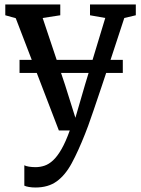

<svg xmlns="http://www.w3.org/2000/svg" viewBox="-20 -575 622 846"><path d="M136.1 251.2Q120.8 251.2 107.7 248.9Q94.5 246.7 87.2 243.1V153.2Q93.5 157 107.6 159.3Q121.7 161.5 136.5 161.5Q156.9 161.5 176.3 155Q195.7 148.5 214.2 131.2Q232.8 113.9 251.1 82Q269.4 50.2 287.4 0H239.4L49.4 -494.8L3.3 -507.7V-555.3H245.6V-507.7L168 -495.7L266.6 -201L312.2 -56L354.7 -201.9L443.8 -495.8L376.6 -507.7V-555.3H578.4V-507.7L527.7 -495.8Q497.1 -401.6 471.7 -325.2Q446.3 -248.8 426.5 -189.8Q406.7 -130.8 392.3 -88.7Q377.9 -46.6 368.5 -20.7Q359.1 5.2 354.8 15Q324.5 91.6 295.9 144.4Q267.3 197.1 229.9 224.1Q192.6 251.2 136.1 251.2ZM521.1 -311.1V-253.6H66.1V-311.1Z"/></svg>

Font: Merriweather Light
Style: Regular
Weight: 300
Designer: Eben Sorkin
Foundry: Eben Sorkin
Version: Version 2.100